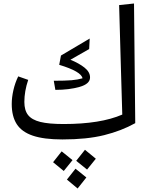

<svg xmlns="http://www.w3.org/2000/svg" viewBox="-20 -782 849 1096"><path d="M752 -79Q673 -35 574.5 -10.5Q476 14 336 14Q231 14 167.5 -7.5Q104 -29 75.5 -73.5Q47 -118 47 -188Q47 -226 56.5 -267.5Q66 -309 84 -346L141 -326Q119 -261 119 -200Q119 -152 140.5 -125Q162 -98 210 -86Q258 -74 343 -74Q554 -74 678 -128Q678 -146 670 -400L660 -753L745 -762ZM287 -321Q354 -321 388.5 -324Q423 -327 451 -335Q444 -374 318 -412L328 -465L492 -562L489 -502L382 -441Q431 -421 462.5 -396Q494 -371 494 -340Q494 -303 434.5 -286Q375 -269 296 -269ZM415 136 465 73 527 124 477 186ZM283 144 332 82 394 132 344 194ZM362 243 411 181 473 231 423 294Z"/></svg>

Font: FiraGO Book
Style: Italic
Weight: 350
Italic angle: -8°
Designer: bBox Type GmbH
Foundry: bBox Type GmbH
Version: Version 1.001